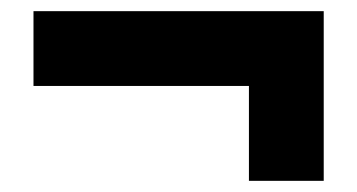

<svg xmlns="http://www.w3.org/2000/svg" viewBox="-20 -407 640 344"><path d="M40 -253V-387H560V-83H426V-253Z"/></svg>

Font: Tektur SemiBold
Style: Regular
Weight: 600
Designer: Adam Jagosz
Foundry: Adam Jagosz
Version: Version 1.005;gftools[0.9.30]